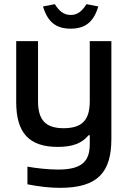

<svg xmlns="http://www.w3.org/2000/svg" viewBox="-20 -698 590 924"><path d="M516 -30V-500H412V-211C412 -120 375 -81 286 -81C200 -81 163 -120 163 -211V-500H58V-207C58 -58 120 9 259 9C331 9 376 -10 406 -47H412V-4C412 79 373 118 260 118C215 118 157 112 112 104V189C169 200 219 206 269 206C450 206 516 132 516 -30ZM187 -667 244 -678C265 -643 289 -626 320 -626C353 -626 375 -644 396 -678L453 -667C431 -593 391 -560 320 -560C249 -560 209 -593 187 -667Z"/></svg>

Font: LT Wave Text Medium
Style: Regular
Weight: 500
Designer: Daniel Lyons
Version: Version 2.5 (Glyphs App)